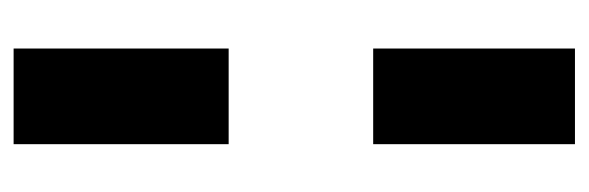

<svg xmlns="http://www.w3.org/2000/svg" viewBox="-304 -396 844 275"><g transform="rotate(90 117.5 -258.0)"><path d="M49 144V-164H186V144ZM49 -371V-660H186V-371Z"/></g></svg>

Font: Bricolage Grotesque 24pt Condensed ExtraBold
Style: Regular
Weight: 800
Width: 3
Designer: Mathieu Triay
Foundry: Atelier Triay
Version: Version 1.001;gftools[0.9.33.dev8+g029e19f]